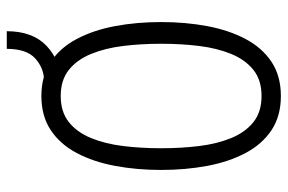

<svg xmlns="http://www.w3.org/2000/svg" viewBox="-161 -679 848 566"><g transform="rotate(-90 263.0 -396.0)"><path d="M45 -345Q45 -417 57 -481Q69 -545 95 -594Q121 -643 162.5 -670.5Q204 -698 263 -698Q322 -698 363.5 -670.5Q405 -643 431 -594Q457 -545 469 -481Q481 -417 481 -345Q481 -273 469 -209Q457 -145 431 -96Q405 -47 363.5 -19.5Q322 8 263 8Q204 8 162.5 -19.5Q121 -47 95 -96Q69 -145 57 -209Q45 -273 45 -345ZM109 -345Q109 -286 115.5 -233Q122 -180 139 -138.5Q156 -97 186 -73Q216 -49 263 -49Q310 -49 340 -73Q370 -97 387 -138.5Q404 -180 410.5 -233Q417 -286 417 -345Q417 -404 410.5 -457Q404 -510 387 -551.5Q370 -593 340 -617Q310 -641 263 -641Q216 -641 186 -617Q156 -593 139 -551.5Q122 -510 115.5 -457Q109 -404 109 -345ZM307 -642V-690Q344 -690 373 -715.5Q402 -741 402 -800H454Q454 -724 411 -683Q368 -642 307 -642Z"/></g></svg>

Font: Radio Canada Condensed Light
Style: Regular
Weight: 300
Width: 3
Designer: Charles Daoud, Etienne Aubert Bonn, Alexandre Saumier Demers, Jacques Le Bailly
Foundry: Radio-Canada
Version: Version 2.104; ttfautohint (v1.8.4.7-5d5b);gftools[0.9.28.de